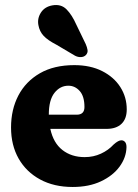

<svg xmlns="http://www.w3.org/2000/svg" viewBox="-20 -733 548 765"><path d="M485 -297Q485 -259.5 464 -239.5Q443 -219.5 404.5 -219.5H180.5Q192.5 -163.5 228.8 -135.2Q265 -107 317.5 -107Q352.5 -107 382.2 -120.8Q412 -134.5 432.5 -157Q452 -174.5 464 -174Q472 -174 478 -167.5Q484 -161 484 -146.5Q483 -105.5 456.5 -69.2Q430 -33 382.2 -10.5Q334.5 12 269.5 12Q195 12 139.8 -18Q84.5 -48 54.2 -101.2Q24 -154.5 24 -225Q24 -296.5 53.2 -352.5Q82.5 -408.5 138.8 -441Q195 -473.5 276 -473.5Q340 -473.5 387 -449.8Q434 -426 459.5 -386Q485 -346 485 -297ZM252.5 -391.5Q219.5 -391.5 197 -363Q174.5 -334.5 174.5 -276.5V-276H285.5Q316.5 -276 316.5 -306.5Q316.5 -349 297.8 -370.2Q279 -391.5 252.5 -391.5ZM284 -635 321.5 -557.5Q327 -545 328.8 -533.8Q330.5 -522.5 322 -513.5Q314.5 -506 302.5 -505.5Q290.5 -505 279 -511L204.5 -555Q170.5 -572.5 154 -590Q137.5 -607.5 133 -633Q128 -659.5 143 -682.8Q158 -706 188 -711.5Q223 -718 245 -695.8Q267 -673.5 284 -635Z"/></svg>

Font: Fraunces 72pt S100
Style: Bold
Weight: 700
Version: Version 1.000; ttfautohint (v1.8.3)